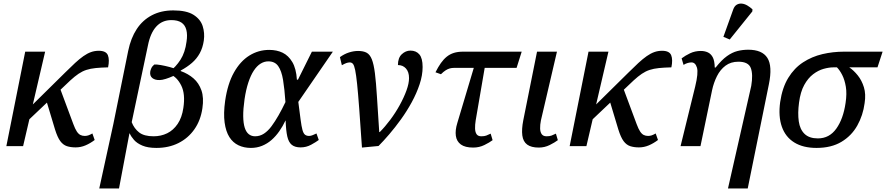

<svg xmlns="http://www.w3.org/2000/svg" viewBox="-20 -829 5026 1089"><path d="M107 -115 127 -198 350 -418Q381 -449 406 -472Q431 -495 453 -510.5Q475 -526 496 -533.5Q517 -541 540 -541Q582 -541 592 -515.5Q602 -490 593 -447Q552 -446 522.5 -443Q493 -440 470 -432.5Q447 -425 425.5 -410.5Q404 -396 379 -373ZM16 0 123 -536H236L111 0ZM409 7Q381 7 359.5 0Q338 -7 322 -28.5Q306 -50 292 -95L236 -281L313 -348L396 -125Q406 -98 415.5 -83.5Q425 -69 436 -63.5Q447 -58 461 -58Q471 -58 480.5 -61Q490 -64 504 -72L517 -35Q492 -16 465 -4.5Q438 7 409 7Z M543 240 623 -126 707 -540Q722 -613 755.5 -664Q789 -715 841.5 -742.5Q894 -770 963 -770Q1038 -770 1077.5 -745Q1117 -720 1129.5 -681Q1142 -642 1136 -599Q1130 -558 1113 -527Q1096 -496 1069 -472.5Q1042 -449 1005 -429V-426Q1047 -411 1077.5 -384.5Q1108 -358 1122.5 -316.5Q1137 -275 1128 -215Q1118 -146 1082.5 -95.5Q1047 -45 992 -17.5Q937 10 867 10Q819 10 788 -3Q757 -16 740 -35.5Q723 -55 716 -72H714L655 240ZM851 -56Q893 -56 928 -73Q963 -90 987.5 -126Q1012 -162 1020 -217Q1032 -296 1008 -344Q984 -392 945 -408L943 -424Q977 -449 1003.5 -490Q1030 -531 1038 -593Q1044 -631 1037 -659Q1030 -687 1009 -701Q988 -715 952 -715Q900 -715 866.5 -678.5Q833 -642 819 -571L727 -136Q741 -100 769 -78Q797 -56 851 -56ZM886 -375Q860 -374 844.5 -386Q829 -398 832 -422Q833 -430 838 -441.5Q843 -453 855 -463Q869 -464 892 -460Q915 -456 941.5 -449Q968 -442 990 -433L987 -412Q980 -406 960.5 -397Q941 -388 920 -381.5Q899 -375 886 -375Z M1403 10Q1364 10 1332.5 -5Q1301 -20 1281 -51.5Q1261 -83 1254 -134Q1247 -185 1257 -257Q1271 -354 1307 -418Q1343 -482 1394.5 -514Q1446 -546 1507 -546Q1550 -546 1583 -530Q1616 -514 1638 -477Q1660 -440 1664 -377H1670L1749 -536H1868L1672 -251Q1680 -189 1685 -150.5Q1690 -112 1695.5 -92Q1701 -72 1710 -65Q1719 -58 1733 -58Q1743 -58 1753.5 -62.5Q1764 -67 1775 -72L1788 -35Q1772 -23 1744.5 -8Q1717 7 1685 7Q1653 7 1635 -7.5Q1617 -22 1609.5 -55Q1602 -88 1600 -145H1599Q1584 -113 1564 -84.5Q1544 -56 1520 -35Q1496 -14 1466.5 -2Q1437 10 1403 10ZM1427 -56Q1454 -56 1477 -71Q1500 -86 1520 -113Q1540 -140 1560 -175Q1580 -210 1599 -250Q1594 -324 1585.5 -375.5Q1577 -427 1558 -454Q1539 -481 1502 -481Q1479 -481 1458 -468Q1437 -455 1419.5 -428.5Q1402 -402 1388.5 -361Q1375 -320 1367 -266Q1359 -210 1359.5 -170Q1360 -130 1368 -105Q1376 -80 1391 -68Q1406 -56 1427 -56Z M1908 -505Q1933 -523 1959.5 -531.5Q1986 -540 2011 -540Q2041 -540 2059.5 -530Q2078 -520 2089 -492.5Q2100 -465 2106.5 -413.5Q2113 -362 2118 -280.5Q2123 -199 2131 -80H2134Q2164 -110 2193.5 -149.5Q2223 -189 2247 -232.5Q2271 -276 2285.5 -316Q2300 -356 2300 -386Q2300 -421 2282.5 -440.5Q2265 -460 2237 -460Q2237 -501 2259 -521.5Q2281 -542 2308 -542Q2340 -542 2358.5 -520.5Q2377 -499 2377 -449Q2377 -402 2360 -351Q2343 -300 2315.5 -249.5Q2288 -199 2254.5 -152.5Q2221 -106 2187.5 -67Q2154 -28 2127 -1L2033 8Q2024 -124 2017.5 -212Q2011 -300 2005.5 -352.5Q2000 -405 1994.5 -431.5Q1989 -458 1982 -466.5Q1975 -475 1964 -475Q1954 -475 1943.5 -471Q1933 -467 1919 -459Z M2481 -408 2450 -419Q2465 -449 2480.5 -471Q2496 -493 2514 -507.5Q2532 -522 2554.5 -529Q2577 -536 2607 -536H2939L2910 -444H2555Q2543 -444 2531.5 -441Q2520 -438 2507.5 -430Q2495 -422 2481 -408ZM2664 8Q2618 8 2594 -9.5Q2570 -27 2565.5 -58.5Q2561 -90 2574 -132L2681 -490H2737L2678 -146Q2674 -121 2674.5 -100.5Q2675 -80 2683 -68Q2691 -56 2710 -56Q2727 -56 2738 -60Q2749 -64 2763 -71L2774 -34Q2757 -21 2727.5 -6.5Q2698 8 2664 8Z M3036 8Q2993 8 2970 -9Q2947 -26 2942.5 -61Q2938 -96 2948 -147L3026 -536H3139L3048 -146Q3043 -121 3043.5 -100.5Q3044 -80 3052.5 -68Q3061 -56 3080 -56Q3097 -56 3108 -60Q3119 -64 3133 -71L3144 -34Q3127 -21 3098 -6.5Q3069 8 3036 8Z M3302 -115 3322 -198 3545 -418Q3576 -449 3601 -472Q3626 -495 3648 -510.5Q3670 -526 3691 -533.5Q3712 -541 3735 -541Q3777 -541 3787 -515.5Q3797 -490 3788 -447Q3747 -446 3717.5 -443Q3688 -440 3665 -432.5Q3642 -425 3620.5 -410.5Q3599 -396 3574 -373ZM3211 0 3318 -536H3431L3306 0ZM3604 7Q3576 7 3554.5 0Q3533 -7 3517 -28.5Q3501 -50 3487 -95L3431 -281L3508 -348L3591 -125Q3601 -98 3610.5 -83.5Q3620 -69 3631 -63.5Q3642 -58 3656 -58Q3666 -58 3675.5 -61Q3685 -64 3699 -72L3712 -35Q3687 -16 3660 -4.5Q3633 7 3604 7Z M4109 240 4241 -342Q4252 -407 4238.5 -443Q4225 -479 4168 -479Q4125 -479 4095 -456.5Q4065 -434 4046.5 -397Q4028 -360 4019 -318L3953 0H3840L3923 -338Q3942 -416 3933 -445.5Q3924 -475 3902 -475Q3893 -475 3881.5 -472Q3870 -469 3857 -461L3846 -498Q3867 -514 3894.5 -527Q3922 -540 3955 -540Q3977 -540 3994.5 -532Q4012 -524 4022.5 -504.5Q4033 -485 4034 -446H4039Q4073 -489 4103 -510.5Q4133 -532 4162.5 -539.5Q4192 -547 4224 -547Q4303 -547 4332.5 -500.5Q4362 -454 4341 -351L4221 240ZM4119 -605 4083 -620 4139 -776Q4146 -795 4159 -802.5Q4172 -810 4187.5 -808.5Q4203 -807 4218.5 -798Q4234 -789 4248 -776L4247 -764Z M4611 10Q4535 10 4485 -21Q4435 -52 4414.5 -110.5Q4394 -169 4405 -250Q4417 -332 4451 -387.5Q4485 -443 4535 -475.5Q4585 -508 4644.5 -522Q4704 -536 4768 -536H4986L4957 -447H4797Q4822 -430 4845 -401.5Q4868 -373 4880 -334Q4892 -295 4884 -244Q4875 -175 4842.5 -117Q4810 -59 4752.5 -24.5Q4695 10 4611 10ZM4619 -44Q4684 -44 4723.5 -99.5Q4763 -155 4776 -245Q4784 -298 4777.5 -337Q4771 -376 4757 -403.5Q4743 -431 4727 -447H4707Q4682 -447 4651.5 -438.5Q4621 -430 4592 -408Q4563 -386 4541.5 -347Q4520 -308 4512 -247Q4504 -187 4510.5 -141Q4517 -95 4543.5 -69.5Q4570 -44 4619 -44Z"/></svg>

Font: ET Text
Style: Italic
Weight: 470
Italic angle: -12°
Designer: Monotype Design Team
Foundry: Monotype Imaging Inc.
Version: Version 2.009